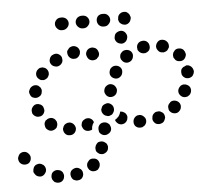

<svg xmlns="http://www.w3.org/2000/svg" viewBox="-68 -613 741 682"><g transform="rotate(-5 302.5 -272.0)"><path d="M100 -21Q92 -16 91 -6Q90 -2 91 2Q92 7 94 10Q97 14 100 17Q104 19 108 20H109Q118 22 126 17Q134 11 135 2Q136 -2 135 -7Q134 -11 132 -15Q129 -18 126 -21Q122 -23 117 -24Q108 -26 100 -21ZM162 -17Q157 -9 159 0Q160 5 162 8Q164 12 168 15Q172 17 176 18Q181 19 185 18Q195 17 200 9Q205 1 203 -8Q203 -12 200 -16Q198 -20 194 -22Q190 -25 186 -26Q182 -27 177 -26Q168 -24 162 -17ZM55 -52Q51 -53 47 -52Q42 -51 38 -49Q35 -46 32 -43Q30 -39 29 -35Q28 -30 28 -26Q29 -21 32 -18Q34 -14 38 -11Q46 -6 55 -7Q64 -9 69 -17Q75 -24 73 -34Q71 -43 64 -48H63Q60 -51 55 -52ZM228 -48V-49Q235 -55 244 -54Q254 -54 260 -47Q263 -43 264 -39Q266 -35 265 -30Q265 -26 263 -22Q261 -18 258 -15V-14Q254 -12 250 -10Q246 -9 241 -9Q237 -9 233 -11Q229 -13 226 -16Q225 -17 225 -18Q224 -19 224 -19Q223 -22 221 -25Q219 -31 221 -38Q223 -44 228 -48ZM3 -99Q-6 -100 -14 -94Q-17 -91 -19 -87Q-21 -83 -22 -79Q-22 -74 -21 -70Q-20 -66 -17 -62Q-11 -55 -2 -54Q8 -53 15 -58Q22 -64 23 -74Q24 -83 18 -90Q12 -98 3 -99ZM255 -87Q254 -91 256 -96Q257 -100 260 -104Q262 -107 266 -110Q270 -112 275 -112Q279 -113 284 -111Q288 -110 291 -107Q295 -105 297 -101Q299 -97 300 -92Q300 -88 299 -84V-83Q296 -74 288 -70Q280 -65 271 -68Q270 -68 270 -68Q269 -68 269 -68Q266 -70 263 -72Q263 -72 263 -72Q261 -73 260 -75Q258 -77 257 -78Q255 -82 255 -87ZM272 -152Q272 -148 274 -144Q277 -140 280 -138Q284 -135 288 -134Q297 -132 305 -137Q313 -141 316 -150V-151Q317 -155 316 -160Q315 -164 313 -168Q311 -172 307 -174Q304 -177 299 -178Q290 -180 282 -176Q274 -171 272 -162V-161Q271 -157 272 -152ZM170 -189H171Q180 -188 186 -181Q192 -174 192 -165Q191 -155 184 -149Q177 -143 168 -144H167Q158 -144 152 -151Q146 -158 146 -168Q146 -168 146 -169Q146 -170 147 -171Q148 -173 149 -177Q152 -183 158 -186Q163 -189 170 -189ZM428 -150Q432 -152 436 -155Q439 -158 441 -162Q443 -166 443 -170Q444 -179 437 -186Q431 -193 422 -194H421Q417 -194 413 -193Q408 -191 405 -188Q402 -185 400 -181Q398 -177 398 -173Q397 -163 403 -156Q410 -149 419 -149Q424 -149 428 -150ZM257 -182Q258 -183 258 -183Q258 -183 258 -184Q257 -184 257 -184Q254 -193 245 -197Q237 -200 228 -197Q224 -195 220 -192Q217 -189 215 -185Q214 -181 213 -176Q213 -172 215 -168Q218 -159 227 -155Q236 -152 244 -155H245Q246 -156 247 -156Q248 -157 249 -157Q249 -162 250 -167Q252 -175 257 -182ZM495 -157Q499 -158 503 -161Q506 -164 508 -168Q510 -172 511 -176Q511 -181 510 -185Q509 -189 506 -193Q503 -196 499 -198Q495 -201 490 -201Q486 -201 482 -200H481Q477 -199 474 -196Q470 -193 468 -189Q466 -185 466 -180Q465 -176 466 -172Q469 -163 477 -158Q486 -154 495 -157ZM106 -211Q100 -211 94 -208Q94 -208 94 -208Q91 -205 88 -204Q88 -203 87 -203Q87 -202 86 -201Q81 -194 83 -185Q84 -175 92 -170Q100 -164 109 -166Q118 -168 124 -175Q126 -179 127 -183Q128 -188 127 -192Q127 -197 124 -200Q122 -204 118 -207Q112 -211 106 -211ZM360 -167Q351 -165 343 -170Q339 -173 337 -176Q334 -179 333 -184Q333 -184 333 -184Q341 -189 347 -196Q352 -203 354 -212Q357 -212 361 -211Q364 -210 367 -208Q373 -205 376 -198Q379 -192 377 -186Q377 -183 376 -181Q376 -180 375 -179Q375 -178 374 -177Q369 -169 360 -167ZM562 -195H563Q566 -198 568 -202Q570 -206 570 -210Q571 -215 569 -219Q568 -223 565 -226Q559 -233 549 -234Q540 -235 533 -229V-228Q529 -225 527 -221Q525 -217 525 -213Q525 -209 526 -204Q527 -200 530 -197Q536 -190 546 -189Q555 -188 562 -194ZM291 -211Q296 -203 305 -201Q309 -199 314 -200Q318 -201 322 -203Q326 -205 328 -209Q331 -213 332 -217Q334 -226 330 -234Q325 -242 316 -245Q311 -246 307 -245Q303 -244 299 -242Q295 -240 292 -236Q290 -233 289 -228H288Q286 -219 291 -211ZM80 -257Q77 -260 73 -262Q71 -263 69 -263Q68 -264 66 -264Q62 -264 58 -264Q58 -264 57 -263Q56 -263 55 -263Q51 -261 48 -258Q45 -255 43 -251Q41 -247 41 -243Q41 -238 42 -234V-233Q44 -229 47 -226Q50 -223 54 -221Q58 -219 63 -219Q67 -219 71 -220Q80 -223 84 -232Q88 -240 84 -249V-250Q83 -254 80 -257ZM610 -274Q607 -282 598 -286Q594 -288 590 -288Q585 -289 581 -287Q577 -286 574 -283Q570 -279 568 -275Q564 -267 567 -258Q571 -249 579 -245Q583 -243 588 -243Q592 -243 596 -244Q600 -246 604 -249Q607 -252 609 -256Q613 -265 610 -274ZM307 -278Q311 -270 320 -267Q329 -265 337 -269Q346 -274 348 -283Q351 -292 346 -300Q342 -308 333 -311Q324 -314 316 -309Q307 -304 305 -295Q302 -286 307 -278ZM83 -313Q82 -317 80 -321Q78 -323 76 -325Q74 -327 72 -329Q70 -329 69 -330Q68 -330 67 -331Q67 -331 66 -331Q57 -333 49 -328Q41 -323 39 -314H38Q37 -310 38 -305Q39 -301 41 -297Q43 -293 47 -290Q51 -288 55 -287Q64 -285 72 -290Q80 -294 82 -303V-304Q83 -308 83 -313ZM625 -340Q624 -344 620 -348Q617 -351 613 -353Q609 -355 605 -355Q604 -355 603 -355Q603 -355 602 -355Q599 -353 596 -352Q594 -351 591 -350Q587 -347 584 -343Q582 -338 582 -333V-332Q582 -328 583 -324Q585 -319 588 -316Q591 -313 595 -311Q599 -309 604 -309Q613 -309 620 -315Q626 -322 627 -331V-332Q627 -336 625 -340ZM331 -364V-363Q327 -355 329 -346Q332 -337 340 -333Q349 -328 358 -331Q366 -334 371 -342V-343Q375 -351 373 -360Q370 -369 362 -373Q354 -377 345 -375Q336 -372 331 -364ZM113 -372Q112 -381 105 -387Q102 -390 97 -391Q93 -393 89 -392Q84 -392 80 -390Q76 -387 73 -384Q67 -376 68 -367Q69 -358 77 -352Q80 -349 84 -348Q89 -347 93 -347Q98 -348 101 -350Q105 -352 108 -355V-356Q114 -363 113 -372ZM582 -417Q573 -418 566 -412Q565 -411 565 -410Q564 -410 564 -409Q562 -407 560 -404Q559 -402 559 -400Q558 -398 558 -396Q558 -392 559 -387Q561 -383 564 -380V-379Q570 -372 580 -372Q589 -371 596 -377Q599 -380 601 -384Q603 -388 604 -393Q604 -397 602 -402Q601 -406 598 -409V-410Q591 -417 582 -417ZM371 -408Q370 -399 376 -392Q382 -384 391 -383Q400 -382 408 -388Q415 -394 416 -403Q418 -412 412 -420Q406 -427 397 -428Q388 -429 380 -424V-423Q372 -418 371 -408ZM161 -400Q164 -404 165 -408Q166 -412 165 -417Q165 -421 163 -425Q158 -433 149 -436Q140 -438 132 -433H131Q123 -428 121 -419Q118 -410 123 -402Q128 -394 137 -392Q146 -389 154 -394Q158 -396 161 -400ZM265 -404H264Q256 -408 253 -417Q249 -426 253 -434Q257 -443 266 -446Q275 -449 283 -445H284Q292 -441 295 -432Q299 -423 295 -415Q294 -414 294 -413Q294 -413 293 -412Q291 -410 288 -407Q288 -407 288 -406Q283 -403 277 -402Q270 -401 265 -404ZM513 -451Q521 -455 530 -452H531Q539 -449 544 -441Q548 -433 546 -424Q544 -420 541 -416Q539 -413 535 -411Q531 -409 526 -408Q522 -408 517 -409Q510 -411 506 -417Q501 -423 501 -430Q501 -432 501 -434Q501 -435 502 -436Q502 -436 502 -437Q505 -446 513 -451ZM437 -446Q443 -454 452 -455Q461 -457 469 -452Q477 -446 478 -437Q480 -428 475 -420Q469 -413 460 -411Q453 -410 446 -413Q440 -416 436 -422Q435 -424 434 -426Q434 -427 434 -428Q434 -428 434 -429Q432 -438 437 -446ZM218 -415Q214 -413 210 -413H209Q200 -412 193 -418Q186 -424 185 -433Q184 -437 185 -442Q187 -446 190 -449Q192 -453 196 -455Q200 -457 205 -458Q214 -459 222 -453Q229 -447 230 -438Q230 -437 230 -436Q230 -436 230 -435Q229 -432 229 -428Q228 -426 227 -425Q226 -423 225 -421Q222 -418 218 -415ZM360 -463Q365 -455 374 -453Q383 -450 391 -455Q399 -460 401 -469Q404 -478 399 -486Q395 -494 386 -497Q377 -499 368 -494Q360 -490 358 -481V-480Q355 -471 360 -463ZM375 -538Q376 -533 378 -529Q380 -525 384 -523Q387 -520 392 -519Q401 -516 409 -521Q417 -526 419 -535Q421 -539 420 -544Q419 -548 417 -552Q415 -556 411 -559Q408 -562 404 -563Q395 -565 387 -561Q378 -556 376 -547V-546Q375 -542 375 -538ZM157 -525Q150 -532 150 -541Q150 -550 157 -557Q163 -563 173 -563H176Q185 -563 192 -557Q199 -550 199 -541Q199 -532 192 -525Q185 -518 176 -518H173Q163 -518 157 -525ZM266 -525Q273 -532 273 -541Q273 -550 266 -557Q260 -563 250 -563H247Q238 -563 231 -557Q224 -550 224 -541Q224 -532 231 -525Q238 -518 247 -518H250Q260 -518 266 -525ZM340 -525Q347 -532 347 -541Q347 -550 340 -557Q334 -563 325 -563H321Q312 -563 305 -557Q299 -550 299 -541Q299 -532 305 -525Q312 -518 321 -518H325Q334 -518 340 -525Z"/></g></svg>

Font: FRB American Cursive Dotted Extrabold
Style: Bold Italic
Weight: 800
Italic angle: -25°
Version: Version 2.0;Modular Font Editor K font №1